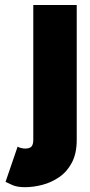

<svg xmlns="http://www.w3.org/2000/svg" viewBox="-20 -528 365 777"><path d="M51.3 65.4Q56.2 68.8 65.4 71Q74.7 73.2 81.5 73.2Q100.6 73.2 107.7 64.7Q114.7 56.2 114.7 38.1V-507.8H290.5V38.1Q290.5 92.8 271 129.9Q251.5 167 219.7 188.7Q188 210.4 151.6 220Q115.2 229.5 81.5 229.5Q49.3 229.5 30.8 221.2Q12.2 212.9 2.4 208Z"/></svg>

Font: Giphurs Black
Style: Regular
Weight: 900
Version: Version 0.920; ttfautohint (v1.8.4.7-5d5b)